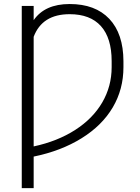

<svg xmlns="http://www.w3.org/2000/svg" viewBox="-20 -741 706 969"><path d="M149.9 -639.2Q206.1 -720.7 331.5 -720.7Q460.9 -720.7 531.7 -645.8Q602.5 -570.8 603 -432.6V-401.9Q603 -290.5 549.1 -199Q495.1 -107.4 391.6 -43.2Q288.1 21 149.9 49.3V208.5H89.8V-710.9H149.9ZM331.5 -669.4Q192.9 -669.4 149.9 -555.2V-2Q270 -27.8 359.4 -85.2Q448.7 -142.6 496.1 -224.1Q543.5 -305.7 543.5 -401.9V-432.6Q543.5 -548.8 489.5 -609.1Q435.5 -669.4 331.5 -669.4Z"/></svg>

Font: Roboto Light
Style: Regular
Weight: 300
Designer: Google
Version: Version 2.134; 2016; ttfautohint (v1.6)